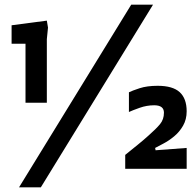

<svg xmlns="http://www.w3.org/2000/svg" viewBox="-20 -728 845 828"><path d="M90 -285V-539.5H30V-619L182 -639L187 -609L182 -559V-285ZM62 80 546 -708H640L156 80ZM520 0V-60Q520 -60 536 -73Q552 -86 575.5 -105Q599 -124 620 -143Q653 -172 670 -192.5Q687 -213 687 -242Q687 -274 645 -274Q613 -274 582 -263Q551 -252 536 -245V-330Q550 -337 582 -347.5Q614 -358 660 -358Q725 -358 755 -330.5Q785 -303 785 -248Q785 -213 769.5 -186Q754 -159 731 -140Q708 -121 685 -109Q662 -97 649 -90L651 -80L785 -90V0Z"/></svg>

Font: Rowdies
Style: Regular
Weight: 400
Designer: Jaikishan Patel
Version: Version 1.000; ttfautohint (v1.8.3)